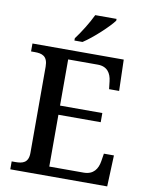

<svg xmlns="http://www.w3.org/2000/svg" viewBox="-99 -1002 829 1073"><g transform="rotate(10 315.5 -465.5)"><path d="M263 -784V-771H309C365 -807 449 -886 474 -921V-931H353C332 -886 292 -822 263 -784ZM35 0H585L592 -177H535L528 -133C521 -89 498 -53 442 -53H247V-347H487V-399H247V-661H415C469 -661 491 -626 496 -581L501 -537H558L553 -714H35V-669H56C97 -669 130 -660 130 -599V-110C130 -53 96 -45 56 -45H35Z"/></g></svg>

Font: Noto Serif Vithkuqi Medium
Style: Regular
Weight: 500
Version: Version 1.005